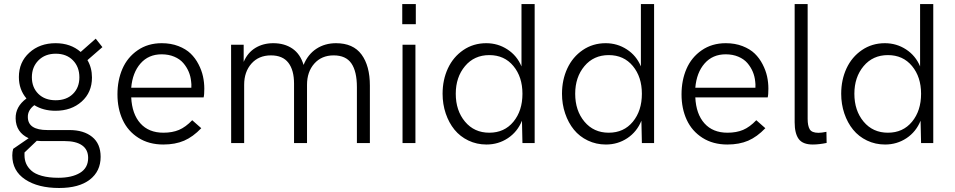

<svg xmlns="http://www.w3.org/2000/svg" viewBox="-20 -710 4741 953"><path d="M324.7 -64.5Q395.5 -64.5 437.5 -30.5Q479.5 3.4 479.5 68.4Q479.5 140.1 425.8 181.6Q372.1 223.1 273.4 223.1Q168.9 223.1 105 180.7Q41 138.2 41 61.5Q41 43.9 45.4 28.8L122.1 -23.9Q59.1 -53.2 57.6 -121.6Q56.2 -180.7 111.3 -221.2Q73.7 -265.6 73.7 -327.6Q73.7 -401.4 125.5 -448.5Q177.2 -495.6 255.9 -495.6Q330.6 -495.6 380.4 -452.1L455.1 -518.1L488.3 -476.1L414.1 -411.6Q436.5 -373.5 436.5 -325.2Q436.5 -251.5 385.3 -205.8Q334 -160.2 255.4 -160.2Q194.8 -160.2 150.4 -188Q116.7 -162.6 118.2 -127.4Q119.6 -64.5 215.3 -64.5ZM374 -326.2Q374 -377.9 342 -410.6Q310.1 -443.4 256.8 -443.4Q203.6 -443.4 170.9 -410.4Q138.2 -377.4 138.2 -326.7Q138.2 -275.9 170.4 -244.1Q202.6 -212.4 256.3 -212.4Q310.1 -212.4 342 -243.9Q374 -275.4 374 -326.2ZM269.5 172.4Q336.9 172.4 377.2 147.9Q417.5 123.5 417.5 73.7Q417.5 32.7 387.5 11.5Q357.4 -9.8 299.8 -9.8H184.1Q173.8 -9.8 162.6 -11.2L101.6 46.9V60.5Q101.6 82.5 109.4 101.3Q117.2 120.1 135.3 136.7Q153.3 153.3 187.5 162.8Q221.7 172.4 269.5 172.4Z M790.5 7.3Q719.2 7.3 667 -25.9Q614.7 -59.1 588.9 -115Q563 -170.9 563 -241.7Q563 -311.5 587.6 -368.4Q612.3 -425.3 663.1 -460.4Q713.9 -495.6 782.7 -495.6Q828.6 -495.6 865.7 -481.2Q902.8 -466.8 926.3 -444.1Q949.7 -421.4 965.3 -391.1Q981 -360.8 987.5 -330.8Q994.1 -300.8 994.1 -270Q994.1 -239.3 990.7 -226.6H631.3Q635.3 -144 676.8 -97.7Q718.3 -51.3 791 -51.3Q835.4 -51.3 868.4 -65.2Q901.4 -79.1 934.1 -113.3L979 -73.7Q938 -30.8 893.8 -11.7Q849.6 7.3 790.5 7.3ZM631.3 -274.4H929.7Q930.7 -293 928.7 -305.2Q926.3 -331.1 916.5 -354.2Q906.7 -377.4 889.6 -397.2Q872.6 -417 844.7 -428.7Q816.9 -440.4 782.2 -440.4Q717.3 -440.4 677.5 -395Q637.7 -349.6 631.3 -274.4Z M1127.4 0 1127 -487.8H1189.5V-402.8Q1209 -448.7 1247.6 -472.2Q1286.1 -495.6 1336.4 -495.6Q1392.1 -495.6 1431.4 -468.8Q1470.7 -441.9 1486.8 -387.7Q1508.3 -440.4 1550.5 -468Q1592.8 -495.6 1647.9 -495.6Q1732.9 -495.6 1774.4 -439.5Q1815.9 -383.3 1815.9 -285.2V0H1751.5V-277.3Q1751.5 -355.5 1724.1 -395.3Q1696.8 -435.1 1636.2 -435.1Q1576.2 -435.1 1540 -394.3Q1503.9 -353.5 1503.9 -289.1V0H1439.5V-294.9Q1439.5 -361.8 1411.4 -398.4Q1383.3 -435.1 1324.7 -435.1Q1264.2 -435.1 1228 -394.3Q1191.9 -353.5 1191.9 -289.1V0Z M1976.6 -589.8V-689.9H2043.9V-589.8ZM1978 0V-487.8H2042V0Z M2394.5 7.3Q2346.2 7.3 2304.9 -12.5Q2263.7 -32.2 2235.8 -66.4Q2208 -100.6 2192.4 -146.7Q2176.8 -192.9 2176.8 -244.6Q2176.8 -313.5 2203.1 -370.4Q2229.5 -427.2 2279.5 -461.4Q2329.6 -495.6 2393.6 -495.6Q2451.2 -495.6 2498.5 -464.8Q2545.9 -434.1 2568.4 -380.4V-689.9H2633.8V0H2573.2L2570.8 -110.8Q2548.3 -55.7 2501 -24.2Q2453.6 7.3 2394.5 7.3ZM2573.2 -244.6Q2573.2 -328.1 2528.3 -382.3Q2483.4 -436.5 2408.7 -436.5Q2334 -436.5 2288.1 -381.8Q2242.2 -327.1 2242.2 -244.6Q2242.2 -161.1 2288.1 -106.2Q2334 -51.3 2408.7 -51.3Q2483.4 -51.3 2528.3 -105.7Q2573.2 -160.2 2573.2 -244.6Z M2987.3 7.3Q2939 7.3 2897.7 -12.5Q2856.4 -32.2 2828.6 -66.4Q2800.8 -100.6 2785.2 -146.7Q2769.5 -192.9 2769.5 -244.6Q2769.5 -313.5 2795.9 -370.4Q2822.3 -427.2 2872.3 -461.4Q2922.4 -495.6 2986.3 -495.6Q3043.9 -495.6 3091.3 -464.8Q3138.7 -434.1 3161.1 -380.4V-689.9H3226.6V0H3166L3163.6 -110.8Q3141.1 -55.7 3093.8 -24.2Q3046.4 7.3 2987.3 7.3ZM3166 -244.6Q3166 -328.1 3121.1 -382.3Q3076.2 -436.5 3001.5 -436.5Q2926.8 -436.5 2880.9 -381.8Q2835 -327.1 2835 -244.6Q2835 -161.1 2880.9 -106.2Q2926.8 -51.3 3001.5 -51.3Q3076.2 -51.3 3121.1 -105.7Q3166 -160.2 3166 -244.6Z M3590.3 7.3Q3519 7.3 3466.8 -25.9Q3414.6 -59.1 3388.7 -115Q3362.8 -170.9 3362.8 -241.7Q3362.8 -311.5 3387.5 -368.4Q3412.1 -425.3 3462.9 -460.4Q3513.7 -495.6 3582.5 -495.6Q3628.4 -495.6 3665.5 -481.2Q3702.6 -466.8 3726.1 -444.1Q3749.5 -421.4 3765.1 -391.1Q3780.8 -360.8 3787.4 -330.8Q3793.9 -300.8 3793.9 -270Q3793.9 -239.3 3790.5 -226.6H3431.2Q3435.1 -144 3476.6 -97.7Q3518.1 -51.3 3590.8 -51.3Q3635.3 -51.3 3668.2 -65.2Q3701.2 -79.1 3733.9 -113.3L3778.8 -73.7Q3737.8 -30.8 3693.6 -11.7Q3649.4 7.3 3590.3 7.3ZM3431.2 -274.4H3729.5Q3730.5 -293 3728.5 -305.2Q3726.1 -331.1 3716.3 -354.2Q3706.5 -377.4 3689.5 -397.2Q3672.4 -417 3644.5 -428.7Q3616.7 -440.4 3582 -440.4Q3517.1 -440.4 3477.3 -395Q3437.5 -349.6 3431.2 -274.4Z M4014.2 7.3Q3964.4 7.3 3944.3 -20.3Q3924.3 -47.9 3924.3 -103V-689.9H3988.8V-119.6Q3988.8 -85.9 3999 -68.4Q4009.3 -50.8 4042.5 -50.8Q4057.6 -50.8 4082 -55.7L4083 -0.5Q4044.9 7.3 4014.2 7.3Z M4373 7.3Q4324.7 7.3 4283.4 -12.5Q4242.2 -32.2 4214.4 -66.4Q4186.5 -100.6 4170.9 -146.7Q4155.3 -192.9 4155.3 -244.6Q4155.3 -313.5 4181.6 -370.4Q4208 -427.2 4258.1 -461.4Q4308.1 -495.6 4372.1 -495.6Q4429.7 -495.6 4477.1 -464.8Q4524.4 -434.1 4546.9 -380.4V-689.9H4612.3V0H4551.8L4549.3 -110.8Q4526.9 -55.7 4479.5 -24.2Q4432.1 7.3 4373 7.3ZM4551.8 -244.6Q4551.8 -328.1 4506.8 -382.3Q4461.9 -436.5 4387.2 -436.5Q4312.5 -436.5 4266.6 -381.8Q4220.7 -327.1 4220.7 -244.6Q4220.7 -161.1 4266.6 -106.2Q4312.5 -51.3 4387.2 -51.3Q4461.9 -51.3 4506.8 -105.7Q4551.8 -160.2 4551.8 -244.6Z"/></svg>

Font: HK Grotesk Legacy
Style: Regular
Weight: 400
Designer: Alfredo Marco Pradil
Foundry: Hanken Design Co.
Version: Version 2.022;PS 002.022;hotconv 1.0.88;makeotf.lib2.5.64775